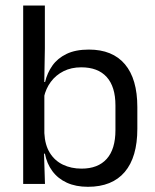

<svg xmlns="http://www.w3.org/2000/svg" viewBox="-20 -683 577 713"><path d="M306.5 10.7Q261.6 10.7 228.3 -4.5Q195.1 -19.7 174.5 -47.5Q153.9 -75.3 146.8 -112.3H120L144.7 -188.5Q146.9 -144.6 165.1 -115.3Q183.3 -86 213.9 -71.4Q244.4 -56.8 282.8 -56.8Q343.9 -56.8 376.3 -93Q408.7 -129.1 408.7 -199.9V-291.6Q408.7 -361 376.2 -397Q343.7 -433 281.7 -433Q244.7 -433 216 -418.6Q187.4 -404.2 168.8 -379.2Q150.2 -354.2 143.1 -321.8L124.3 -378.4H147.4Q155.2 -411.9 174.4 -439.2Q193.6 -466.5 227 -482.7Q260.4 -498.9 310 -498.9Q397.9 -498.9 444 -444.3Q490 -389.7 490 -285.4V-204.6Q490 -99.5 443.3 -44.4Q396.5 10.7 306.5 10.7ZM66.1 0V-662.5H146.6V-503.5L144.2 -363.5L144.7 -348.1V-143.9L143.3 -117.9L147 0Z"/></svg>

Font: Anek Gujarati Medium
Style: Regular
Weight: 500
Designer: Mrunmayee Ghaisas (Gujarati), Yesha Goshar (Latin)
Foundry: Ek Type
Version: Version 1.003